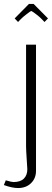

<svg xmlns="http://www.w3.org/2000/svg" viewBox="-62 -826 263 971"><path d="M107.9 -806.2 180.7 -732.9 163.1 -714.8 149.4 -729Q140.6 -738.3 127.9 -748.5Q115.2 -758.8 106.4 -764.6Q97.7 -770.5 96.2 -770.5Q93.3 -770.5 72.8 -754.6Q52.2 -738.8 43 -729L29.3 -714.8L12.2 -732.9L84.5 -806.2ZM69.8 -600.1H120.1V38.1Q120.1 75.7 95 100.3Q69.8 125 29.3 125Q0 125 -42.5 109.9L-32.7 85.9Q-3.4 94.7 5.9 94.7Q41 94.7 58.6 77.4Q76.2 60.1 76.2 29.3Q76.2 25.4 73 -21.2Q69.8 -67.9 69.8 -86.9Z"/></svg>

Font: Reswysokr
Style: Regular
Weight: 500
Version: Version 0.984